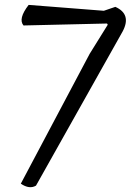

<svg xmlns="http://www.w3.org/2000/svg" viewBox="-20 -760 534 784"><path d="M451 -732Q518 -702 481 -632L127 -2Q100 14 65 -10L346 -540L420 -659L417 -664L76 -656Q53 -683 97 -740L404 -716Z"/></svg>

Font: Tillana
Style: Regular
Weight: 400
Designer: Lipi Raval (Devanagari, Latin), Jonny Pinhorn (Latin)
Foundry: Indian Type Foundry
Version: Version 2.003;PS 1.0;hotconv 1.0.79;makeotf.lib2.5.61930; tt